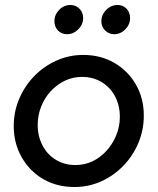

<svg xmlns="http://www.w3.org/2000/svg" viewBox="-20 -739 632 769"><path d="M278 10Q208 10 153.5 -21.5Q99 -53 67 -109Q35 -165 35 -234Q35 -292 57 -343.5Q79 -395 117.5 -434.5Q156 -474 206.5 -496.5Q257 -519 313 -519Q383 -519 437.5 -487.5Q492 -456 524 -401Q556 -346 556 -276Q556 -218 534 -166Q512 -114 473.5 -74.5Q435 -35 385 -12.5Q335 10 278 10ZM282 -78Q319 -78 350.5 -93Q382 -108 406.5 -135Q431 -162 445.5 -197Q460 -232 460 -271Q460 -317 440.5 -353.5Q421 -390 386.5 -410.5Q352 -431 309 -431Q272 -431 240.5 -416Q209 -401 184 -374.5Q159 -348 145 -312.5Q131 -277 131 -239Q131 -193 150.5 -156Q170 -119 204.5 -98.5Q239 -78 282 -78ZM249 -602Q226 -602 212 -617Q198 -632 198 -654Q198 -680 217 -699.5Q236 -719 262 -719Q284 -719 298.5 -704Q313 -689 313 -667Q313 -641 293.5 -621.5Q274 -602 249 -602ZM437 -602Q416 -602 401 -617Q386 -632 386 -654Q386 -680 405.5 -699.5Q425 -719 451 -719Q473 -719 487 -704Q501 -689 501 -667Q501 -641 482 -621.5Q463 -602 437 -602Z"/></svg>

Font: Red Hat Display SemiBold
Style: Italic
Weight: 600
Italic angle: -12°
Designer: Pentagram, MCKL
Foundry: Pentagram, MCKL
Version: Version 1.023